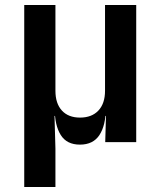

<svg xmlns="http://www.w3.org/2000/svg" viewBox="-20 -570 640 770"><path d="M77.2 180V-550H202.3V-205.9Q202.3 -155 228.2 -126.7Q254.1 -98.4 300.9 -98.4Q348.1 -98.4 374.7 -126.7Q401.2 -155 401.2 -205.9V-550H526.3V0H402L405 -105H376.2L404.1 -134.2Q404.1 -67.5 379 -28.8Q353.9 10 300.5 10Q247.6 10 223.5 -28.8Q199.4 -67.5 199.4 -134.2L227.3 -105H198.6L202.3 25.9V180Z"/></svg>

Font: Pitagon Sans Mono
Style: Regular
Weight: 400
Monospace: yes
Designer: Travis Tran
Foundry: Pitagon
Version: Version 1.001;gftools[0.9.26]